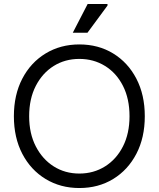

<svg xmlns="http://www.w3.org/2000/svg" viewBox="-20 -936 800 968"><path d="M380 12Q285 12 210 -33.5Q135 -79 92.5 -160.5Q50 -242 50 -350Q50 -458 92.5 -539.5Q135 -621 210 -666.5Q285 -712 380 -712Q476 -712 550.5 -666.5Q625 -621 667.5 -539.5Q710 -458 710 -350Q710 -242 667.5 -160.5Q625 -79 550.5 -33.5Q476 12 380 12ZM380 -61Q452 -61 509.5 -97Q567 -133 600 -198Q633 -263 633 -350Q633 -438 600 -503Q567 -568 509.5 -603.5Q452 -639 380 -639Q308 -639 251 -603.5Q194 -568 160.5 -503Q127 -438 127 -350Q127 -263 160.5 -198Q194 -133 251 -97Q308 -61 380 -61ZM347 -771 422 -916H522V-908L421 -771Z"/></svg>

Font: Fustat
Style: Regular
Weight: 400
Designer: Mohamed Gaber, Khaled Hosny, Laura Garcia Mut
Foundry: Kief Type Foundry, Alif Type Foundry, Hard Type Foundry
Version: Version 1.007